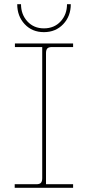

<svg xmlns="http://www.w3.org/2000/svg" viewBox="-20 -894 418 914"><path d="M50 0V-17H153Q169 -17 175 -24Q181 -31 181 -46V-670H51V-687H328V-670H227Q211 -670 205 -663Q199 -656 199 -641V-17H328V0ZM189 -741Q133 -741 97.5 -779Q62 -817 62 -874H80Q80 -825 110.5 -792Q141 -759 189 -759Q238 -759 268.5 -792Q299 -825 299 -874H317Q317 -817 281 -779Q245 -741 189 -741Z"/></svg>

Font: Grandiflora One
Style: Regular
Weight: 400
Designer: Haesung Cho
Foundry: JAMO
Version: Version 1.000; ttfautohint (v1.8.4.7-5d5b);gftools[0.9.28]